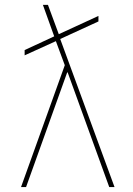

<svg xmlns="http://www.w3.org/2000/svg" viewBox="-20 -760 540 780"><path d="M379.9 -695.3V-672.9L224.6 -601.6L445.3 0H423.8L254.9 -465.8H252.9L85.9 0H65.4L243.2 -495.1L207 -592.8L80.1 -535.2V-556.6L200.2 -612.3L154.3 -740.2H174.8L218.8 -621.1Z"/></svg>

Font: Mgen+ 1m thin
Style: Regular
Weight: 100
Designer: [Source Han Sans]
Ryoko NISHIZUKA  (kana & ideographs); Paul D. Hunt (Latin, Greek & Cyrillic); Wenlong ZHANG  (bopomofo
Version: Version 1.059.20150602